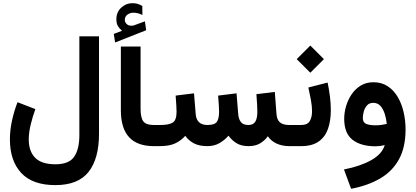

<svg xmlns="http://www.w3.org/2000/svg" viewBox="-20 -908 2582 1193"><path d="M595.2 -76.7Q595.2 77.6 530.5 159.9Q465.8 242.2 324.2 242.2Q182.1 242.2 111.8 166.5Q41.5 90.8 41.5 -42.5Q41.5 -98.1 54.4 -158Q67.4 -217.8 88.9 -272.9L199.7 -230Q183.6 -186 171.1 -135.5Q158.7 -85 158.7 -41.5Q158.7 32.2 198.7 72.5Q238.8 112.8 324.2 112.8Q408.7 112.8 440.9 65.7Q473.1 18.6 473.1 -67.9V-682.1H595.2Z M738.3 -716.8Q721.7 -730.5 712.4 -746.3Q703.1 -762.2 703.1 -789.1Q703.1 -832.5 733.2 -860.4Q763.2 -888.2 801.8 -888.2Q821.8 -888.2 835.7 -883.8Q849.6 -879.4 864.3 -871.1L864.7 -814.9Q836.9 -829.1 808.6 -829.1Q789.1 -829.1 772.2 -817.4Q755.4 -805.7 755.4 -782.7Q755.9 -769 768.6 -757.3Q781.2 -745.6 807.1 -749Q808.1 -749 811 -750L880.4 -775.4L888.2 -720.2L695.3 -644L687 -697.3ZM731 -618.7H853.5V-231.9Q853.5 -176.8 870.4 -154.1Q887.2 -131.3 935.5 -131.3H947.8V0H935.5Q731 0 731 -222.2Z M1523.9 0Q1479.5 0 1449.7 -18.3Q1419.9 -36.6 1399.9 -64.9Q1374.5 -36.1 1342.5 -18.1Q1310.5 0 1268.6 0Q1217.8 0 1184.8 -17.3Q1151.9 -34.7 1131.3 -64Q1105 -34.2 1068.4 -17.1Q1031.7 0 973.1 0H928.2V-131.3H974.1Q1029.3 -131.3 1053.2 -146.2Q1077.1 -161.1 1077.1 -213.9Q1077.1 -225.1 1075.4 -255.6Q1073.7 -286.1 1071.3 -314L1185.5 -328.1L1195.8 -201.7Q1200.2 -131.3 1269.5 -131.3Q1312.5 -131.3 1326.9 -150.4Q1341.3 -169.4 1341.3 -213.9Q1341.3 -224.6 1339.6 -255.4Q1337.9 -286.1 1335.4 -314L1449.7 -328.1L1460 -201.7Q1461.9 -169.9 1476.1 -150.6Q1490.2 -131.3 1523.4 -131.3Q1554.2 -131.3 1566.7 -152.6Q1579.1 -173.8 1579.1 -213.9Q1579.1 -231.4 1577.4 -262Q1575.7 -292.5 1573.2 -322.8L1687.5 -336.9L1697.8 -201.7Q1700.2 -163.6 1719.5 -147.5Q1738.8 -131.3 1777.3 -131.3H1792V0H1778.3Q1732.4 0 1697.8 -16.4Q1663.1 -32.7 1644.5 -61.5Q1625 -34.7 1596.2 -17.3Q1567.4 0 1523.9 0Z M1850.6 0H1772.5V-131.3H1850.6Q1890.1 -131.3 1904.5 -155.3Q1918.9 -179.2 1918.9 -216.3Q1918.9 -249.5 1911.6 -288.3Q1904.3 -327.1 1896 -364.3L2015.6 -395Q2024.9 -350.6 2030.3 -306.9Q2035.6 -263.2 2035.6 -223.6Q2035.6 -159.7 2018.6 -109.1Q2001.5 -58.6 1960.9 -29.3Q1920.4 0 1850.6 0ZM1908.2 -625 1992.7 -540.5 1908.2 -456.1 1823.7 -540.5Z M2500 -103.5Q2500 6.8 2459.2 81.5Q2418.5 156.2 2342.5 200.7Q2266.6 245.1 2161.6 265.1L2117.2 145Q2219.2 125 2286.6 87.2Q2354 49.3 2370.6 -6.3Q2339.8 1 2314 1Q2222.7 1 2170.7 -39.3Q2118.7 -79.6 2118.7 -169.9Q2118.7 -208.5 2130.4 -248.5Q2142.1 -288.6 2165 -322.3Q2188 -356 2221.9 -376.5Q2255.9 -397 2300.3 -397Q2351.6 -397 2389.2 -372.1Q2426.8 -347.2 2451.4 -305.2Q2476.1 -263.2 2488 -210.9Q2500 -158.7 2500 -103.5ZM2313 -129.4Q2333.5 -129.4 2351.8 -132.1Q2370.1 -134.8 2383.3 -138.2Q2380.4 -168.5 2371.1 -198.7Q2361.8 -229 2344.5 -249Q2327.1 -269 2299.3 -269Q2273.9 -269 2259.8 -252.4Q2245.6 -235.8 2240 -213.9Q2234.4 -191.9 2234.4 -174.8Q2234.4 -146.5 2256.1 -137.9Q2277.8 -129.4 2313 -129.4Z"/></svg>

Font: Vazirmatn UI FD
Style: Bold
Weight: 700
Designer: Saber Rastikerdar
Foundry: Saber Rastikerdar
Version: Version 33.003